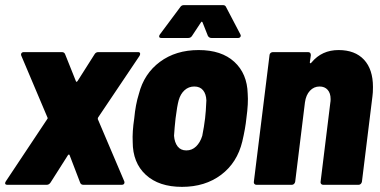

<svg xmlns="http://www.w3.org/2000/svg" viewBox="-23 -720 1479 748"><path d="M-3 -6Q-3 -10 0 -14L161 -256Q164 -259 162 -262L60 -503Q59 -505 59 -508Q59 -512 62 -514.5Q65 -517 69 -517H218Q228 -517 231 -508L273 -403Q274 -399 279 -404L345 -508Q350 -517 360 -517H515Q521 -517 522.5 -513Q524 -509 521 -503L359 -262Q358 -260 358 -256L461 -14L462 -10Q462 0 451 0H302Q292 0 289 -9L248 -116Q247 -118 245.5 -118Q244 -118 242 -116L174 -9Q168 0 159 0H6Q-3 0 -3 -6Z M494 -167Q492 -206 500 -259Q505 -313 518 -354Q538 -433 600 -479Q662 -525 751 -525Q840 -525 890 -479Q940 -433 942 -355Q945 -318 937 -260Q933 -220 921 -169Q901 -86 838.5 -39Q776 8 686 8Q596 8 545 -39Q494 -86 494 -167ZM765 -191Q772 -226 776 -259Q779 -283 781 -329Q780 -354 768 -368.5Q756 -383 734 -383Q712 -383 696 -368.5Q680 -354 673 -329Q667 -307 661 -259Q657 -223 655 -191Q657 -165 669 -149.5Q681 -134 703 -134Q725 -134 741 -149.5Q757 -165 765 -191ZM597 -578Q597 -582 600 -586L679 -692Q684 -700 693 -700H846Q855 -700 858 -692L913 -587Q915 -583 915 -581Q915 -577 912 -574.5Q909 -572 905 -572H801Q792 -572 787 -580L766 -633Q763 -638 760 -633L725 -580Q720 -572 710 -572H606Q597 -572 597 -578Z M1430 -381Q1430 -358 1428 -345L1387 -12Q1386 -7 1382.5 -3.5Q1379 0 1374 0H1236Q1231 0 1228 -3.5Q1225 -7 1226 -12L1264 -321Q1265 -325 1265 -334Q1265 -357 1253.5 -370Q1242 -383 1222 -383Q1200 -383 1184.5 -366.5Q1169 -350 1165 -321L1127 -12Q1126 -7 1122.5 -3.5Q1119 0 1114 0H976Q971 0 968 -3.5Q965 -7 966 -12L1027 -505Q1027 -510 1031 -513.5Q1035 -517 1040 -517H1177Q1188 -517 1188 -505L1184 -477Q1184 -474 1186 -473.5Q1188 -473 1191 -477Q1231 -525 1296 -525Q1360 -525 1395 -487.5Q1430 -450 1430 -381Z"/></svg>

Font: Barlow Semi Condensed ExtraBold
Style: Italic
Weight: 800
Width: 4
Italic angle: -7°
Designer: Jeremy Tribby
Foundry: Tribby Type
Version: Version 1.408